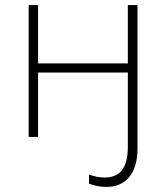

<svg xmlns="http://www.w3.org/2000/svg" viewBox="-20 -540 655 757"><path d="M484 38C484 121 455 160 391 160C370 160 349 155 331 148V184C352 193 379 197 400 197C477 197 522 142 522 47V-520H484V-290H130V-520H93V0H130V-254H484Z"/></svg>

Font: Fixel Display ExtraLight
Style: Regular
Weight: 200
Designer: AlfaBravo + MacPaw
Foundry: Kyrylo Tkachov, Marchela Mozhyna, Serhii Makarenko, Maria Weinstein, Zakhar Kryvoshyya
Version: Version 1.211